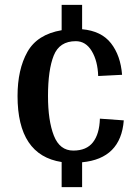

<svg xmlns="http://www.w3.org/2000/svg" viewBox="-20 -700 569 788"><path d="M317 -34V68H233V-35Q52 -63 52 -306Q52 -415 92.5 -487Q133 -559 233 -576V-680H317V-580Q396 -573 435.5 -522.5Q475 -472 481 -393L383 -388Q381 -450 356.5 -490.5Q332 -531 291 -531Q224 -531 200.5 -472Q177 -413 177 -306Q177 -205 201 -143.5Q225 -82 281 -82Q335 -82 361.5 -116Q388 -150 390 -213L488 -206Q476 -49 317 -34Z"/></svg>

Font: Arya
Style: Bold
Weight: 700
Designer: Eduardo Rodriguez Tunni, Modular Infotech
Foundry: Eduardo Rodriguez Tunni, Modular Infotech
Version: Version 1.002